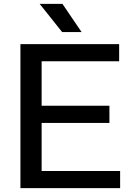

<svg xmlns="http://www.w3.org/2000/svg" viewBox="-20 -967 680 987"><path d="M85 0V-740H592.5V-652H194V-88H597.5V0ZM146 -335V-423.5H542.5V-335ZM299.5 -802 184 -947H301L399.5 -802Z"/></svg>

Font: Encode Sans SC SemiExpanded Medium
Style: Regular
Weight: 500
Width: 6
Designer: Multiple Designers
Foundry: Impallari Type
Version: Version 3.002